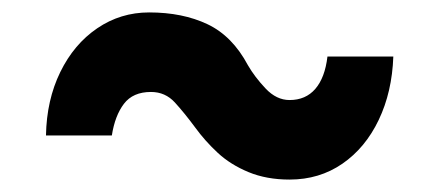

<svg xmlns="http://www.w3.org/2000/svg" viewBox="-20 -471 707 309"><path d="M446 -182Q409 -182 380 -194Q351 -206 330.5 -225Q310 -244 294 -266Q277 -289 261.5 -306Q246 -323 223 -323Q194 -323 179.5 -304Q165 -285 160 -253H54Q55 -310 77 -355Q99 -400 136.5 -425.5Q174 -451 220 -451Q274 -451 314 -432Q354 -413 379 -366Q390 -347 407.5 -328.5Q425 -310 446 -310Q472 -310 487.5 -328Q503 -346 507 -380H613Q611 -323 589.5 -278Q568 -233 531 -207.5Q494 -182 446 -182Z"/></svg>

Font: Figtree
Style: Bold
Weight: 700
Designer: Erik Kennedy
Foundry: Erik Kennedy
Version: Version 2.001;gftools[0.9.30]